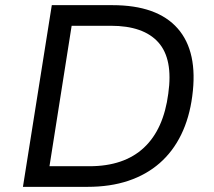

<svg xmlns="http://www.w3.org/2000/svg" viewBox="-20 -725 829 745"><path d="M69 0 181 -705H416Q590 -705 669.5 -614.5Q749 -524 726 -352Q715 -268 683 -202.5Q651 -137 599.5 -92Q548 -47 478 -23.5Q408 0 320 0ZM172 -80H327Q394 -80 447 -98Q500 -116 538.5 -152Q577 -188 600.5 -240.5Q624 -293 633 -362Q652 -496 594.5 -560.5Q537 -625 410 -625H258Z"/></svg>

Font: Nunito Sans 7pt
Style: Italic
Weight: 400
Italic angle: -9°
Designer: Vernon Adams
Foundry: Vernon Adams
Version: Version 3.101;gftools[0.9.27]